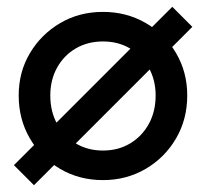

<svg xmlns="http://www.w3.org/2000/svg" viewBox="-20 -520 606 565"><path d="M80 25 21 -34 487 -500 546 -441ZM283 10Q213 10 157 -23Q101 -56 68 -112.5Q35 -169 35 -239Q35 -308 68 -363.5Q101 -419 157 -452Q213 -485 283 -485Q352 -485 408.5 -452.5Q465 -420 498 -364Q531 -308 531 -239Q531 -169 498 -112.5Q465 -56 408.5 -23Q352 10 283 10ZM283 -77Q328 -77 363 -98Q398 -119 418 -155.5Q438 -192 438 -239Q438 -285 417.5 -321Q397 -357 362.5 -377.5Q328 -398 283 -398Q238 -398 203 -377.5Q168 -357 148 -321Q128 -285 128 -239Q128 -192 148 -155.5Q168 -119 203 -98Q238 -77 283 -77Z"/></svg>

Font: Outfit Thin
Style: Regular
Weight: 400
Version: Version 1.100;gftools[0.9.27]